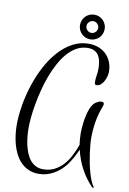

<svg xmlns="http://www.w3.org/2000/svg" viewBox="-108 -913 775 1153"><g transform="rotate(10 279.5 -336.5)"><path d="M517.1 -524.9Q517.1 -513.7 513.2 -498.3Q509.3 -482.9 501.7 -468.5Q494.1 -454.1 482.9 -444.1Q471.7 -434.1 457 -434.1Q449.2 -434.1 447 -439.5Q444.8 -444.8 444.8 -451.2Q444.8 -471.7 448.2 -491.7Q451.7 -511.7 451.7 -533.2Q451.7 -554.2 448.2 -574.5Q444.8 -594.7 435.8 -610.4Q426.8 -626 410.4 -635.5Q394 -645 368.7 -645Q332 -645 301 -627.9Q270 -610.8 244.4 -581.5Q218.8 -552.2 198 -513.4Q177.2 -474.6 161.1 -431.2Q145 -387.7 133.5 -342.3Q122.1 -296.9 114.5 -254.4Q106.9 -211.9 103.5 -175Q100.1 -138.2 100.1 -111.8Q100.1 -88.4 102.3 -62Q104.5 -35.6 110.1 -10Q115.7 15.6 125 39.1Q134.3 62.5 148.4 80.3Q162.6 98.1 182.4 108.6Q202.1 119.1 228.5 119.1Q267.1 119.1 296.9 104Q326.7 88.9 349.9 63.5Q373 38.1 389.9 5.1Q406.7 -27.8 419.4 -63Q417 -80.1 415.5 -97.4Q414.1 -114.7 414.1 -131.8Q414.1 -143.6 415 -160.9Q416 -178.2 418.5 -198Q420.9 -217.8 425.3 -238Q429.7 -258.3 436 -276.6Q442.4 -294.9 451.2 -308.8Q460 -322.8 471.7 -330.1Q479.5 -334.5 487.5 -338.1Q495.6 -341.8 504.9 -341.8Q511.7 -341.8 515.9 -338.9Q520 -335.9 520 -329.1Q520 -324.7 518.8 -320.6Q517.6 -316.4 515.6 -312Q497.6 -265.1 489.3 -215.8Q481 -166.5 481 -116.2Q481 -98.6 483.2 -73.7Q485.4 -48.8 489.3 -21Q493.2 6.8 499 36.1Q504.9 65.4 512.5 91.8Q520 118.2 529.1 139.6Q538.1 161.1 548.8 173.8L540 176.8Q497.1 133.3 468 78.9Q439 24.4 425.3 -35.2Q402.3 19 369.6 64Q355 83 336.9 98.9Q318.8 114.7 298.3 126.5Q277.8 138.2 255.1 144.5Q232.4 150.9 207.5 150.9Q171.4 150.9 143.8 138.2Q116.2 125.5 96.2 104.5Q76.2 83.5 62.7 56.2Q49.3 28.8 41.5 -0.7Q33.7 -30.3 30.3 -60.1Q26.9 -89.8 26.9 -115.2Q26.9 -171.9 37.4 -234.9Q47.9 -297.9 67.9 -359.6Q87.9 -421.4 117.4 -477.8Q147 -534.2 185.1 -577.1Q223.1 -620.1 269.5 -645.5Q315.9 -670.9 369.6 -670.9Q402.3 -670.9 429.4 -660.4Q456.5 -649.9 476.1 -630.6Q495.6 -611.3 506.3 -584.5Q517.1 -557.6 517.1 -524.9ZM296.9 -773.4Q296.9 -789.1 302.7 -802.7Q308.6 -816.4 318.8 -826.7Q329.1 -836.9 342.8 -842.8Q356.4 -848.6 372.1 -848.6Q387.7 -848.6 401.4 -842.8Q415 -836.9 425.3 -826.7Q435.5 -816.4 441.4 -802.7Q447.3 -789.1 447.3 -773.4Q447.3 -757.8 441.4 -744.1Q435.5 -730.5 425.3 -720.2Q415 -710 401.4 -704.1Q387.7 -698.2 372.1 -698.2Q356.4 -698.2 342.8 -704.1Q329.1 -710 318.8 -720.2Q308.6 -730.5 302.7 -744.1Q296.9 -757.8 296.9 -773.4ZM336.4 -773.4Q336.4 -758.8 346.9 -748.3Q357.4 -737.8 372.1 -737.8Q386.7 -737.8 397.2 -748.3Q407.7 -758.8 407.7 -773.4Q407.7 -788.1 397.2 -798.6Q386.7 -809.1 372.1 -809.1Q357.4 -809.1 346.9 -798.6Q336.4 -788.1 336.4 -773.4Z"/></g></svg>

Font: Montez
Style: Regular
Weight: 400
Designer: Astigmatic (AOETI)
Foundry: Astigmatic (AOETI)
Version: Version 1.000